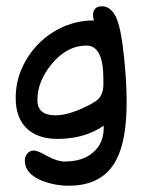

<svg xmlns="http://www.w3.org/2000/svg" viewBox="-20 -391 453 611"><path d="M199 200Q153 200 111 183Q59 161 59 120Q59 107 67 97.5Q75 88 88 88Q100 88 131 106Q163 123 185 123Q243 123 275 95Q312 65 310 9Q249 51 163 51Q100 51 65 17.5Q30 -16 30 -79Q30 -130 50 -174.5Q70 -219 104 -253Q138 -287 183 -306.5Q228 -326 279 -326Q276 -334 276 -342Q276 -371 305 -371Q331 -371 348 -339Q365 -306 375 -207Q379 -169 381 -133.5Q383 -98 383 -66Q383 54 351 116Q308 200 199 200ZM156 -24Q195 -24 248 -49Q265 -57 276 -63.5Q287 -70 292 -75Q309 -92 309 -122V-140Q309 -246 255 -246Q194 -246 146 -189Q99 -133 99 -73Q99 -24 156 -24Z"/></svg>

Font: Dongol
Style: Regular
Weight: 400
Designer: Abdo Mohamed and Ibrahim Hamdi
Foundry: Protype Foundry
Version: Version 1.000;hotconv 1.0.109;makeotfexe 2.5.65596